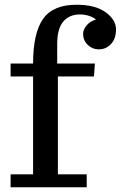

<svg xmlns="http://www.w3.org/2000/svg" viewBox="-20 -793 511 813"><path d="M347.2 -54.7V0H24.9V-54.7H120.1V-469.2H24.9V-523.9H120.1Q120.1 -652.3 162.1 -712.6Q204.1 -772.9 304.2 -772.9Q383.3 -772.9 427.2 -741.2Q471.2 -709.5 471.2 -668Q471.2 -629.4 450.2 -606.7Q429.2 -584 397.9 -584Q371.6 -584 351.8 -602.8Q332 -621.6 332 -649.9Q332 -667.5 346.9 -685.5Q361.8 -703.6 386.2 -710Q375.5 -720.2 356.2 -726.1Q336.9 -731.9 318.8 -731.9Q273.4 -731.9 247.8 -701.7Q222.2 -671.4 222.2 -606.9V-523.9H381.8L377.9 -469.2H225.1V-54.7Z"/></svg>

Font: Trocchi
Style: Regular
Weight: 400
Designer: vernon adams
Version: Version 1.0; ttfautohint (v0.8) -l 6 -r 50 -G 100